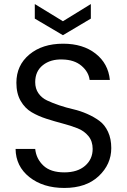

<svg xmlns="http://www.w3.org/2000/svg" viewBox="-20 -922 627 949"><path d="M530 -190Q530 -110 468 -51.5Q406 7 298 7Q193 7 125.5 -46.5Q58 -100 57 -186H154Q159 -137 194.5 -103.5Q230 -70 298 -70Q363 -70 400.5 -102.5Q438 -135 438 -186Q438 -224 417 -249.5Q396 -275 363 -288Q330 -301 290 -311.5Q250 -322 209.5 -335Q169 -348 136 -367.5Q103 -387 82 -423.5Q61 -460 61 -513Q61 -599 125 -652.5Q189 -706 292 -706Q390 -706 452.5 -657Q515 -608 523 -527H423Q418 -567 382.5 -597Q347 -627 288 -628Q230 -630 192 -600Q154 -570 154 -516Q154 -484 170 -461Q186 -438 212.5 -425.5Q239 -413 273 -401.5Q307 -390 342 -382Q377 -374 411 -359Q445 -344 471.5 -324.5Q498 -305 514 -270.5Q530 -236 530 -190ZM291 -817 429 -902V-830L291 -748L152 -830V-902Z"/></svg>

Font: SVN-Poppins
Style: Regular
Weight: 400
Designer: Ninad Kale (Devanagari), Jonny Pinhorn (Latin)
Foundry: Indian Type Foundry
Version: Version 3.002 2017